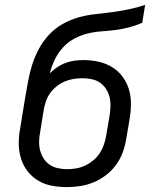

<svg xmlns="http://www.w3.org/2000/svg" viewBox="-20 -755 640 783"><path d="M254 8Q222 8 192 2.5Q162 -3 136.5 -18Q111 -33 93 -56Q75 -79 66 -107.5Q57 -136 56.5 -167Q56 -198 62 -230L83 -359Q89 -393 95 -426Q101 -459 111.5 -492Q122 -525 139 -556.5Q156 -588 181 -614.5Q206 -641 238 -658.5Q270 -676 303.5 -685Q337 -694 370.5 -697.5Q404 -701 437.5 -705.5Q471 -710 505 -717Q539 -724 572 -735L560 -662Q532 -650 504.5 -643Q477 -636 449 -632.5Q421 -629 392.5 -627Q364 -625 336 -618Q308 -611 281.5 -596.5Q255 -582 235 -559.5Q215 -537 202.5 -510Q190 -483 183 -456Q197 -470 213.5 -481Q230 -492 247.5 -498.5Q265 -505 283.5 -507.5Q302 -510 321 -510Q352 -510 381.5 -503.5Q411 -497 436 -482Q461 -467 478.5 -444Q496 -421 505 -393Q514 -365 514 -334Q514 -303 509 -272L495 -190Q491 -163 481.5 -136Q472 -109 455 -85Q438 -61 414.5 -42.5Q391 -24 364 -12.5Q337 -1 309 3.5Q281 8 254 8ZM254 -65Q273 -65 292 -68.5Q311 -72 328.5 -80.5Q346 -89 361.5 -102Q377 -115 387.5 -131.5Q398 -148 404 -166Q410 -184 413 -202L427 -284Q430 -303 430.5 -322.5Q431 -342 426.5 -360Q422 -378 412 -393Q402 -408 387.5 -418Q373 -428 354 -432Q335 -436 316 -436Q298 -436 279.5 -433Q261 -430 243.5 -422.5Q226 -415 210.5 -402.5Q195 -390 184 -374.5Q173 -359 167 -341Q161 -323 158 -305L144 -218Q140 -198 139.5 -179Q139 -160 143.5 -142Q148 -124 158 -108.5Q168 -93 183 -83Q198 -73 216.5 -69Q235 -65 254 -65Z"/></svg>

Font: Iosevka Aile
Style: Italic
Weight: 400
Italic angle: -9°
Designer: Belleve Invis
Foundry: Belleve Invis
Version: Version 28.0.1; ttfautohint (v1.8.4)